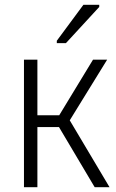

<svg xmlns="http://www.w3.org/2000/svg" viewBox="-20 -781 486 801"><path d="M217 -601H255L394 -752V-761H328L217 -611ZM80 0H136V-251H226L375 0H437L271 -279L427 -532H368L227 -300H136V-532H80Z"/></svg>

Font: Noto Sans SemiCondensed Light
Style: Regular
Weight: 300
Width: 4
Designer: Monotype Design Team
Foundry: Monotype Imaging Inc.
Version: Version 2.013